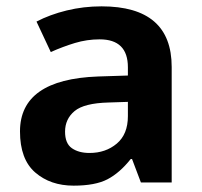

<svg xmlns="http://www.w3.org/2000/svg" viewBox="-20 -575 637 605"><path d="M383 -254V-209Q383 -152 348 -122.5Q313 -93 262 -93Q228 -93 206.5 -108Q185 -123 185 -160Q185 -200 215 -225Q245 -250 322 -252ZM300 -555Q243 -555 190 -542Q137 -529 95 -507L140 -411Q178 -428 216 -439.5Q254 -451 294 -451Q383 -451 383 -363V-337L289 -334Q43 -325 43 -161Q43 -73 91 -31.5Q139 10 212 10Q280 10 318.5 -10Q357 -30 392 -74H396L424 0H521V-364Q521 -555 300 -555Z"/></svg>

Font: Noto Sans UI
Style: Bold
Weight: 700
Designer: Monotype Design Team
Foundry: Monotype Imaging Inc.
Version: Version 1.901